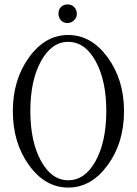

<svg xmlns="http://www.w3.org/2000/svg" viewBox="-20 -834 618 867"><path d="M285 -730Q266 -730 255 -742.5Q244 -755 244 -772Q244 -792 256 -803Q268 -814 285 -814Q304 -814 315.5 -801.5Q327 -789 327 -772Q327 -754 314 -742Q301 -730 285 -730ZM38 -332Q38 -474 111 -575Q184 -676 288 -676Q392 -676 466 -575Q540 -474 540 -332Q540 -189 466 -88Q392 13 288 13Q184 13 111 -88Q38 -189 38 -332ZM288 -20Q364 -20 412 -107.5Q460 -195 460 -333Q460 -470 412 -557.5Q364 -645 288 -645Q213 -645 165 -557.5Q117 -470 117 -333Q117 -195 165 -107.5Q213 -20 288 -20Z"/></svg>

Font: Junicode Cond Light
Style: Regular
Weight: 300
Width: 3
Designer: Peter S. Baker
Version: Version 2.201